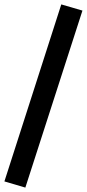

<svg xmlns="http://www.w3.org/2000/svg" viewBox="-39 -780 394 871"><path d="M76 71 -19 43 239 -760 335 -732Z"/></svg>

Font: Nunito Sans 12pt ExtraLight 11pt
Style: Bold
Weight: 700
Version: Version 3.101;gftools[0.9.27]